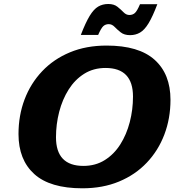

<svg xmlns="http://www.w3.org/2000/svg" viewBox="-20 -954 913 986"><path d="M855.5 -441.5Q855.5 -346 824.2 -263.5Q793 -181 734 -118.8Q675 -56.5 591.5 -21.8Q508 13 403 13Q237 13 156 -60.2Q75 -133.5 75 -265.5Q75 -361 106.2 -443.5Q137.5 -526 196.5 -588.2Q255.5 -650.5 339 -685.2Q422.5 -720 527.5 -720Q693 -720 774.2 -646.8Q855.5 -573.5 855.5 -441.5ZM267.5 -249Q267.5 -102 408.5 -102Q470.5 -102 518.2 -132Q566 -162 598 -212.8Q630 -263.5 646.5 -327.2Q663 -391 663 -458Q663 -605 522 -605Q460 -605 412.2 -575Q364.5 -545 332.5 -494.2Q300.5 -443.5 284 -379.8Q267.5 -316 267.5 -249ZM788 -932.5Q764 -869 743 -834.5Q722 -800 699.2 -786.8Q676.5 -773.5 648 -773.5Q618 -773.5 600 -787.8Q582 -802 568.5 -816Q555 -830 538.5 -830Q522 -830 510.8 -820Q499.5 -810 484 -774.5H395Q419.5 -838 440.5 -872.5Q461.5 -907 484.2 -920.2Q507 -933.5 536 -933.5Q565.5 -933.5 583.2 -919.2Q601 -905 614.5 -891Q628 -877 644.5 -877Q661 -877 672.5 -887Q684 -897 699 -932.5Z"/></svg>

Font: Newsreader 6pt
Style: Bold Italic
Weight: 700
Italic angle: -17°
Designer: Hugues Gentile
Foundry: Production Type
Version: Version 1.003; ttfautohint (v1.8.3)